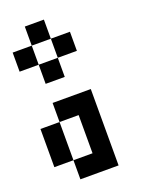

<svg xmlns="http://www.w3.org/2000/svg" viewBox="-139 -793 642 859"><g transform="rotate(-20 182.0 -363.5)"><path d="M181.8 -363.6H272.7V-272.7H181.8ZM181.8 -272.7H272.7V-181.8H181.8ZM181.8 -181.8H272.7V-90.9H181.8ZM181.8 -90.9H272.7V0H181.8ZM90.9 -363.6H181.8V-272.7H90.9ZM90.9 -90.9H181.8V0H90.9ZM0 -272.7H90.9V-181.8H0ZM0 -181.8H90.9V-90.9H0ZM90.9 -545.5H181.8V-454.5H90.9ZM181.8 -636.4H272.7V-545.5H181.8ZM90.9 -727.3H181.8V-636.4H90.9ZM0 -636.4H90.9V-545.5H0Z"/></g></svg>

Font: Micro 5
Style: Regular
Weight: 400
Designer: Sarah Cadigan-Fried
Version: Version 1.000; ttfautohint (v1.8.4.7-5d5b)